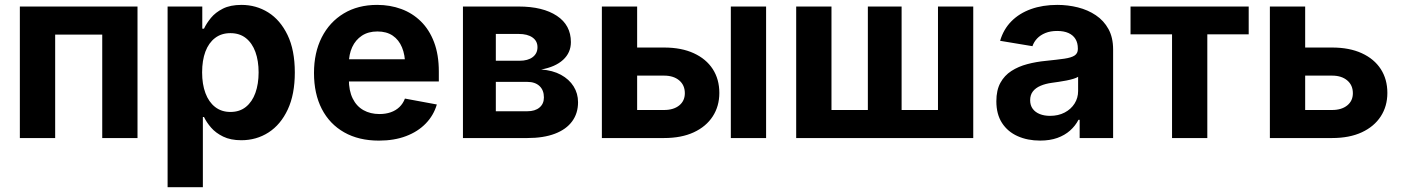

<svg xmlns="http://www.w3.org/2000/svg" viewBox="-20 -573 5819 797"><path d="M550.8 -545.9V0H404.4V-429.5H209V0H62.4V-545.9Z M675.7 204.1V-545.9H819.7V-454H826.8Q836.9 -475.8 855.6 -498.7Q874.3 -521.5 905.2 -537.1Q936 -552.7 982.4 -552.7Q1043.1 -552.7 1093.3 -521.5Q1143.4 -490.2 1173.6 -427.7Q1203.8 -365.3 1203.8 -272Q1203.8 -181.1 1174.5 -118.5Q1145.2 -55.8 1094.9 -23.3Q1044.6 9.1 981.6 9.1Q937.2 9.1 906.4 -6Q875.5 -21 856.3 -43.2Q837.1 -65.4 826.8 -87.4H822.1V204.1ZM936.5 -108.3Q974.8 -108.3 1000.8 -129.3Q1026.8 -150.3 1040.2 -187.4Q1053.5 -224.6 1053.5 -272.5Q1053.5 -320.4 1040.3 -357.1Q1027 -393.8 1001 -414.6Q975 -435.4 936.5 -435.4Q898.8 -435.4 872.6 -415.2Q846.3 -395.1 832.6 -358.7Q819 -322.2 819 -272.5Q819 -223.3 832.8 -186.4Q846.5 -149.5 872.9 -128.9Q899.3 -108.3 936.5 -108.3Z M1552.9 10.7Q1469.3 10.7 1408.8 -23.6Q1348.3 -57.8 1315.8 -120.8Q1283.4 -183.8 1283.4 -270.1Q1283.4 -354.4 1315.6 -418Q1347.9 -481.5 1406.8 -517.1Q1465.8 -552.7 1545.6 -552.7Q1599.1 -552.7 1645.5 -535.7Q1692 -518.7 1727 -484.3Q1762.1 -449.9 1781.8 -398Q1801.6 -346 1801.6 -275.8V-234.7H1343.5V-326.9H1730.2L1661.8 -302.2Q1661.8 -344.8 1648.7 -376.3Q1635.7 -407.7 1610.2 -425.1Q1584.6 -442.4 1546.6 -442.4Q1508.7 -442.4 1482.2 -424.9Q1455.7 -407.3 1441.9 -377.2Q1428.1 -347.1 1428.1 -308.7V-243.8Q1428.1 -196.4 1444 -164.2Q1459.8 -132 1488.6 -115.8Q1517.3 -99.6 1555.3 -99.6Q1580.9 -99.6 1601.9 -106.9Q1622.8 -114.2 1637.9 -128.5Q1653 -142.9 1660.9 -163.8L1793.3 -139.3Q1780.1 -94.1 1747.4 -60.4Q1714.8 -26.6 1665.6 -8Q1616.5 10.7 1552.9 10.7Z M1901.7 0V-545.9H2133.1Q2233.3 -545.9 2291.6 -507.3Q2349.8 -468.7 2349.8 -398.3Q2349.8 -354.4 2317.5 -324.7Q2285.1 -295 2226.5 -284.5Q2274.3 -281.1 2308.5 -262.5Q2342.7 -243.8 2361.1 -214.4Q2379.5 -185 2379.5 -148.6Q2379.5 -102.6 2354.9 -69.2Q2330.3 -35.7 2283.3 -17.9Q2236.3 0 2169 0ZM2038.2 -111.2H2169Q2201.2 -111.2 2219.5 -126.7Q2237.8 -142.1 2237.8 -168.5Q2237.8 -198.7 2219.5 -215.9Q2201.2 -233.1 2169 -233.1H2038.2ZM2038.2 -320.8H2136.4Q2171.5 -320.8 2191.3 -336Q2211.1 -351.1 2211.1 -377Q2211.1 -402.9 2190.3 -417.5Q2169.6 -432.1 2133.1 -432.1H2038.2Z M2573.7 -375.7H2736.5Q2808.6 -375.7 2860 -352Q2911.4 -328.4 2938.7 -286.2Q2966 -243.9 2966 -187.3Q2966 -132.2 2938.6 -89.9Q2911.2 -47.6 2859.9 -23.8Q2808.6 0 2736.5 0H2478.4V-545.9H2624.8V-116.4H2736.5Q2775.9 -116.4 2799.4 -135.3Q2822.8 -154.2 2822.8 -186Q2822.8 -219.6 2799.4 -239.3Q2775.9 -259.1 2736.5 -259.1H2573.7ZM3013.7 0V-545.9H3160.1V0Z M3285 -545.9H3431.5V-116.4H3582.5V-545.9H3722.6V-116.4H3873.6V-545.9H4020V0H3285Z M4297.5 10.6Q4245.4 10.6 4204.3 -7.8Q4163.1 -26.1 4139.5 -62.4Q4115.9 -98.7 4115.9 -152.6Q4115.9 -198.5 4132.6 -229.1Q4149.3 -259.7 4178.4 -278.4Q4207.4 -297.1 4244.3 -306.8Q4281.3 -316.6 4321.7 -320.4Q4369 -325.2 4398 -329.4Q4427.1 -333.6 4440.6 -342.5Q4454.2 -351.5 4454.2 -369.2V-371.6Q4454.2 -394.9 4444.3 -411.1Q4434.4 -427.3 4415.3 -435.9Q4396.2 -444.5 4368.4 -444.5Q4340.4 -444.5 4319.5 -436Q4298.5 -427.4 4285.1 -413.2Q4271.7 -399 4265.8 -381.3L4131.5 -403.6Q4145.4 -451.3 4178.2 -484.5Q4210.9 -517.7 4259.5 -535.2Q4308.2 -552.7 4368.9 -552.7Q4412.9 -552.7 4454.4 -542.3Q4495.9 -531.9 4528.9 -509.7Q4561.9 -487.6 4581.3 -452.4Q4600.6 -417.2 4600.6 -367.5V0H4461.7V-75.8H4456.9Q4443.7 -50.4 4421.8 -31Q4399.8 -11.5 4368.9 -0.4Q4338.1 10.6 4297.5 10.6ZM4338.7 -92.1Q4373.3 -92.1 4399.5 -105.9Q4425.7 -119.6 4440.5 -143Q4455.3 -166.4 4455.3 -195.2V-254.2Q4448.6 -249.7 4435.5 -245.8Q4422.5 -241.8 4406.4 -238.7Q4390.3 -235.6 4374.7 -233.3Q4359 -231 4346.8 -229.3Q4319.8 -225.7 4299.4 -216.9Q4278.9 -208.2 4267.6 -193.6Q4256.2 -179 4256.2 -156.9Q4256.2 -135.7 4266.9 -121.3Q4277.6 -106.9 4296.2 -99.5Q4314.7 -92.1 4338.7 -92.1Z M4845.2 0V-430.6H4672.9V-545.9H5163.4V-430.6H4991.6V0Z M5346.7 -375.7H5509.5Q5581.6 -375.7 5633 -352Q5684.4 -328.4 5711.7 -286.2Q5739 -243.9 5739 -187.3Q5739 -132.2 5711.6 -89.9Q5684.1 -47.6 5632.9 -23.8Q5581.6 0 5509.5 0H5251.3V-545.9H5397.8V-116.4H5509.5Q5548.8 -116.4 5572.3 -135.3Q5595.8 -154.2 5595.8 -186Q5595.8 -219.6 5572.3 -239.3Q5548.8 -259.1 5509.5 -259.1H5346.7Z"/></svg>

Font: Inter Variable LoSnoCo
Style: Regular
Weight: 400
Designer: Rasmus Andersson
Foundry: rsms
Version: Version 4.000;git-a52131595; featfreeze: case,dlig,ss01,ss02